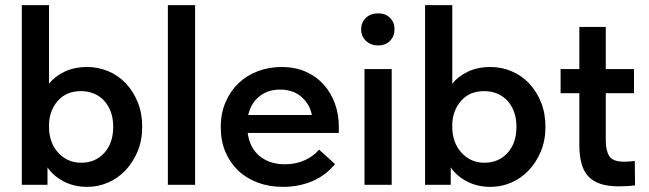

<svg xmlns="http://www.w3.org/2000/svg" viewBox="-20 -720 2529 748"><path d="M65 0V-700H171V-394Q193 -422 231 -440.5Q269 -459 320 -459Q363 -459 402 -442.5Q441 -426 470 -395.5Q499 -365 516.5 -322Q534 -279 534 -226Q534 -173 516 -130Q498 -87 468.5 -56Q439 -25 400.5 -8.5Q362 8 320 8Q269 8 228.5 -13Q188 -34 165 -68V0ZM296 -365Q239 -365 206 -328Q173 -291 171 -237V-224Q171 -195 180 -170Q189 -145 205.5 -126.5Q222 -108 244.5 -97Q267 -86 296 -86Q351 -86 386 -124Q421 -162 421 -226Q421 -260 411 -286Q401 -312 384 -329.5Q367 -347 344.5 -356Q322 -365 296 -365Z M634 -700H740V0H634Z M1082 8Q1029 8 984.5 -8.5Q940 -25 908 -55.5Q876 -86 858 -128.5Q840 -171 840 -224Q840 -279 859 -322.5Q878 -366 910 -396.5Q942 -427 985.5 -443Q1029 -459 1077 -459Q1130 -459 1171.5 -440.5Q1213 -422 1241.5 -390Q1270 -358 1285 -316Q1300 -274 1300 -228V-202H945Q953 -143 992 -111.5Q1031 -80 1090 -80Q1131 -80 1165.5 -95Q1200 -110 1223 -137L1285 -81Q1250 -37 1197.5 -14.5Q1145 8 1082 8ZM1071 -371Q1024 -371 991 -345Q958 -319 947 -272H1195Q1187 -314 1154.5 -342.5Q1122 -371 1071 -371Z M1400 -451H1506V0H1400ZM1453 -543Q1424 -543 1405.5 -561Q1387 -579 1387 -606Q1387 -633 1405.5 -650.5Q1424 -668 1453 -668Q1482 -668 1499.5 -650.5Q1517 -633 1517 -606Q1517 -579 1499.5 -561Q1482 -543 1453 -543Z M1636 0V-700H1742V-394Q1764 -422 1802 -440.5Q1840 -459 1891 -459Q1934 -459 1973 -442.5Q2012 -426 2041 -395.5Q2070 -365 2087.5 -322Q2105 -279 2105 -226Q2105 -173 2087 -130Q2069 -87 2039.5 -56Q2010 -25 1971.5 -8.5Q1933 8 1891 8Q1840 8 1799.5 -13Q1759 -34 1736 -68V0ZM1867 -365Q1810 -365 1777 -328Q1744 -291 1742 -237V-224Q1742 -195 1751 -170Q1760 -145 1776.5 -126.5Q1793 -108 1815.5 -97Q1838 -86 1867 -86Q1922 -86 1957 -124Q1992 -162 1992 -226Q1992 -260 1982 -286Q1972 -312 1955 -329.5Q1938 -347 1915.5 -356Q1893 -365 1867 -365Z M2164 -451H2237V-615H2340V-451H2450V-357H2340V-173Q2340 -134 2353.5 -112Q2367 -90 2412 -90Q2432 -90 2453 -93L2454 2Q2440 4 2423.5 5Q2407 6 2391 6Q2348 6 2318.5 -4Q2289 -14 2271 -34Q2253 -54 2245 -84.5Q2237 -115 2237 -157V-357H2164Z"/></svg>

Font: Tilda Sans Semibold
Style: Regular
Weight: 600
Designer: ParaType Ltd
Foundry: ParaType Ltd
Version: Version 1.009